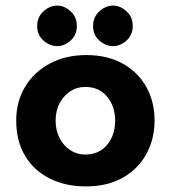

<svg xmlns="http://www.w3.org/2000/svg" viewBox="-20 -655 611 687"><path d="M38 -224Q38 -291 69.5 -344Q101 -397 158 -427.5Q215 -458 289 -458Q364 -458 419 -427.5Q474 -397 503.5 -344Q533 -291 533 -224Q533 -157 503.5 -103.5Q474 -50 419 -19Q364 12 287 12Q215 12 158.5 -16Q102 -44 70 -97Q38 -150 38 -224ZM179 -223Q179 -189 193 -161.5Q207 -134 231 -118Q255 -102 285 -102Q334 -102 363 -136.5Q392 -171 392 -223Q392 -275 363 -309.5Q334 -344 285 -344Q255 -344 231 -328Q207 -312 193 -285Q179 -258 179 -223ZM113 -562Q113 -594 135.5 -614.5Q158 -635 185 -635Q210.5 -635 232.7 -614.5Q255 -594 255 -562Q255 -529.9 232.7 -509.9Q210.3 -490 184.8 -490Q158 -490 135.5 -509.9Q113 -529.9 113 -562ZM313 -562Q313 -594 335.5 -614.5Q358 -635 385 -635Q410.5 -635 432.7 -614.5Q455 -594 455 -562Q455 -529.9 432.7 -509.9Q410.3 -490 384.8 -490Q358 -490 335.5 -509.9Q313 -529.9 313 -562Z"/></svg>

Font: Reem Kufi Fun
Style: Regular
Weight: 400
Designer: Khaled Hosny
Version: Version 1.005